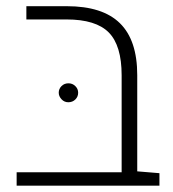

<svg xmlns="http://www.w3.org/2000/svg" viewBox="-20 -588 549 608"><path d="M32.7 0V-42.5H365.2L414.6 -45.4L484.9 -39.6V0ZM365.2 -10.7V-349.6Q365.2 -443.8 324.5 -485.1Q283.7 -526.4 190.9 -526.4H63.5V-568.4H191.4Q304.7 -568.4 359.6 -514.6Q414.6 -460.9 414.6 -350.1V-10.7ZM196.3 -264.2Q183.6 -264.2 174.8 -273.7Q166 -283.2 166 -294.4Q166 -306.6 174.8 -315.4Q183.6 -324.2 196.8 -324.2Q209.5 -324.2 218.5 -315.4Q227.5 -306.6 227.5 -294.4Q227.5 -281.7 218.5 -272.9Q209.5 -264.2 196.3 -264.2Z"/></svg>

Font: Heebo ExtraLight
Style: Regular
Weight: 250
Designer: Oded Ezer
Foundry: Ezer Type House
Version: Version 3.100